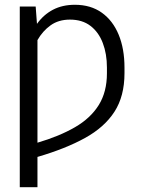

<svg xmlns="http://www.w3.org/2000/svg" viewBox="-20 -573 605 796"><path d="M133.3 -474.1Q160.6 -512.2 199.7 -532.7Q238.8 -553.2 290.5 -553.2Q356 -553.2 401.9 -520.5Q447.8 -487.8 471.9 -429.4Q496.1 -371.1 496.1 -292.5V-269.5Q496.1 -174.3 454.6 -109.9Q413.1 -45.4 332.5 -1Q252 43.5 135.3 77.6V203.1H62V-545.9H127.9ZM135.3 18.6Q226.6 -8.3 291 -45.7Q355.5 -83 389.4 -137.5Q423.3 -191.9 423.3 -269V-293Q423.3 -349.6 406.2 -394.5Q389.2 -439.5 355.2 -465.6Q321.3 -491.7 270 -491.7Q222.7 -491.7 189.7 -468Q156.7 -444.3 135.3 -406.7Z"/></svg>

Font: Inter Display Light
Style: Regular
Weight: 300
Designer: Rasmus Andersson
Foundry: rsms
Version: Version 4.000;git-a52131595